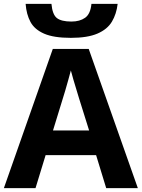

<svg xmlns="http://www.w3.org/2000/svg" viewBox="-20 -969 730 989"><path d="M527 0 475 -170H215L163 0H0L252 -717H437L690 0ZM439 -297 387 -463Q382 -480 374 -506Q366 -532 358 -559Q350 -586 345 -606Q340 -586 331.5 -556.5Q323 -527 315.5 -500.5Q308 -474 304 -463L253 -297ZM586 -949Q580 -897 556.5 -857.5Q533 -818 482 -796Q431 -774 345 -774Q257 -774 207.5 -795.5Q158 -817 137 -856Q116 -895 112 -949H245Q250 -894 273 -876Q296 -858 348 -858Q391 -858 418.5 -877.5Q446 -897 451 -949Z"/></svg>

Font: Noto IKEA Arabic
Style: Bold
Weight: 700
Designer: Monotype Design Team
Foundry: Monotype Imaging Inc.
Version: Version 1.200